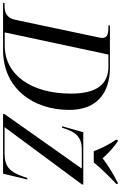

<svg xmlns="http://www.w3.org/2000/svg" viewBox="199 -1024 806 1283"><g transform="rotate(90 602.5 -383.0)"><path d="M972 -606H1047C1087 -656 1148 -717 1190 -756L1192 -766H1182C1129 -740 1065 -701 1019 -665C989 -701 946 -739 907 -766H897L895 -756C921 -717 955 -655 972 -606ZM-19 0H296C555 0 696 -204 696 -442C696 -619 592 -714 412 -714H132L130 -704H143C179 -704 215 -700 215 -664C215 -656 213 -645 211 -636L94 -82C81 -19 41 -10 -4 -10H-17ZM265 -11H178L326 -704H405C525 -704 587 -626 587 -453C587 -194 466 -11 265 -11ZM722 0H1122L1161 -162H1151L1143 -139C1112 -49 1080 -10 986 -10H811L1193 -526L1195 -536H845L805 -394H815L818 -404C844 -491 884 -526 958 -526H1088L724 -10Z"/></g></svg>

Font: Noto Serif Display
Style: Italic
Weight: 400
Italic angle: -12°
Designer: Monotype Design Team
Foundry: Monotype Imaging Inc.
Version: Version 2.009